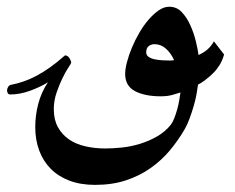

<svg xmlns="http://www.w3.org/2000/svg" viewBox="-20 -278 686 561"><path d="M488.8 -102.1Q479 -123.5 464.4 -136.2Q449.7 -148.9 431.6 -148.9Q421.4 -148.9 414.3 -143.1Q407.2 -137.2 407.2 -125Q407.2 -116.7 414.3 -111.8Q421.4 -106.9 432.1 -104.7Q442.9 -102.5 455.1 -101.8Q467.3 -101.1 478 -101.1Q481.9 -101.1 483.4 -101.6ZM634.8 -118.7Q629.4 -100.1 620.6 -86.4Q611.8 -72.8 602.5 -64Q592.8 -54.2 579.6 -44.2Q566.4 -34.2 558.6 -30.8Q557.1 -19 554.2 -2.7Q551.3 13.7 545.9 32Q540.5 50.3 533.9 68.4Q527.3 86.4 519 100.6Q500.5 132.3 476.6 161.1Q452.6 189.9 420.7 212.6Q388.7 235.4 348.4 248.8Q308.1 262.2 257.8 262.2Q215.8 262.2 183.3 250Q150.9 237.8 128.7 215.6Q106.4 193.4 94.7 162.1Q83 130.9 83 93.3Q83 59.1 91.8 25.4Q100.6 -8.3 120.1 -37.6Q98.1 -23.9 68.1 -12.9Q38.1 -2 10.3 -2Q3.9 -2 2.2 -6.8Q0.5 -11.7 0.5 -13.7Q0.5 -17.6 3.2 -22.9Q5.9 -28.3 10.7 -29.8Q30.3 -33.7 48.3 -39.8Q66.4 -45.9 85.4 -55.9Q104.5 -65.9 125 -80.3Q145.5 -94.7 169.9 -116.2Q177.7 -116.2 182.9 -108.2Q188 -100.1 188 -94.7Q188 -92.8 179.9 -80.8Q171.9 -68.8 162.6 -49.8Q153.3 -30.8 145.3 -7.3Q137.2 16.1 137.2 41Q137.2 71.8 149.2 93.5Q161.1 115.2 181.4 129.2Q201.7 143.1 229 149.4Q256.3 155.8 287.6 155.8Q309.1 155.8 335.7 153.1Q362.3 150.4 388.7 142.3Q415 134.3 439 120.6Q462.9 106.9 479.5 85.9Q484.9 78.6 489.5 66.7Q494.1 54.7 497.8 41.5Q501.5 28.3 503.7 15.1Q505.9 2 507.3 -7.8Q500 -5.9 485.4 -1.2Q470.7 3.4 449.7 3.4Q403.3 3.4 374.5 -11.7Q345.7 -26.9 345.7 -62Q345.7 -76.7 351.1 -96.9Q356.4 -117.2 365.5 -138.9Q374.5 -160.6 387 -182.1Q399.4 -203.6 414.1 -220.5Q428.7 -237.3 443.8 -247.8Q459 -258.3 474.6 -258.3Q496.1 -258.3 511 -242.7Q525.9 -227.1 536.1 -204.3Q546.4 -181.6 552.2 -157.5Q558.1 -133.3 560.1 -117.2Q575.7 -124.5 585.9 -133.3Q598.1 -144 605 -157.2Z"/></svg>

Font: Accordance
Style: Bold
Weight: 700
Version: Version 1.2 (build January 31, 2020) Miklal Software Solutio